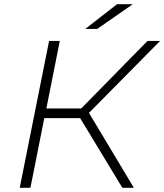

<svg xmlns="http://www.w3.org/2000/svg" viewBox="-20 -895 783 915"><path d="M74 0 214 -700H265L201 -378H367L683 -700H743L404 -357L618 0H563L362 -332H191L125 0ZM386 -757 538 -875H613L443 -757Z"/></svg>

Font: Montserrat Light
Style: Italic
Weight: 300
Italic angle: -11.3°
Designer: Julieta Ulanovsky
Foundry: Julieta Ulanovsky
Version: Version 9.000; ttfautohint (v1.8.4.7-5d5b)